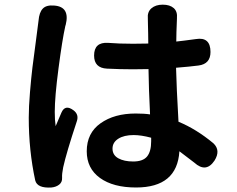

<svg xmlns="http://www.w3.org/2000/svg" viewBox="-20 -790 1040 844"><path d="M106.4 -272.5Q106.4 -320.3 111.8 -384.8Q117.2 -449.2 122.6 -493.7Q127.9 -538.1 137.7 -608.9Q147.5 -679.7 149.4 -699.2Q152.3 -735.4 168 -752Q183.6 -768.6 217.8 -765.6Q289.1 -760.7 268.6 -679.7Q266.6 -675.8 266.6 -672.9Q253.9 -616.2 237.3 -490.2Q220.7 -364.3 220.7 -297.9Q220.7 -261.7 224.6 -235.4Q228.5 -246.1 250 -294.9Q266.6 -333 303.7 -304.7Q328.1 -286.1 317.4 -255.9Q271.5 -117.2 257.8 -54.7Q252 -25.4 252.9 -9.8V-7.8Q253.9 10.7 240.2 21.5Q226.6 32.2 206.1 34.2Q143.6 38.1 134.8 2.9Q106.4 -128.9 106.4 -272.5ZM565.4 -80.1Q608.4 -80.1 626.5 -102.1Q644.5 -124 644.5 -168.9V-184.6Q600.6 -196.3 567.4 -196.3Q525.4 -196.3 500 -180.2Q474.6 -164.1 474.6 -136.7Q474.6 -108.4 500 -94.2Q525.4 -80.1 565.4 -80.1ZM361.3 -125Q361.3 -205.1 421.9 -248Q482.4 -291 576.2 -291Q615.2 -291 639.6 -287.1Q633.8 -401.4 632.8 -486.3Q609.4 -485.4 564.5 -485.4Q507.8 -485.4 450.2 -488.3Q393.6 -491.2 393.6 -545.9Q393.6 -605.5 455.1 -601.6Q502.9 -597.7 564.5 -597.7Q609.4 -597.7 631.8 -598.6Q631.8 -617.2 631.3 -641.6Q630.9 -666 630.4 -681.6Q629.9 -697.3 629.9 -707V-708Q627 -737.3 645.5 -753.4Q664.1 -769.5 695.3 -769.5Q726.6 -769.5 743.7 -754.4Q760.7 -739.3 757.8 -710V-708Q754.9 -640.6 754.9 -607.4Q784.2 -610.4 840.8 -618.2Q905.3 -628.9 905.3 -561.5Q905.3 -508.8 852.5 -502Q815.4 -497.1 753.9 -492.2Q755.9 -407.2 764.6 -254.9Q842.8 -222.7 918 -160.2Q951.2 -128.9 922.9 -84Q885.7 -28.3 834 -75.2Q782.2 -115.2 768.6 -125Q758.8 34.2 578.1 34.2Q477.5 34.2 419.4 -7.8Q361.3 -49.8 361.3 -125Z"/></svg>

Font: GenSenMaruGothic TW TTF Bold
Style: Regular
Weight: 700
Version: Version 1.301